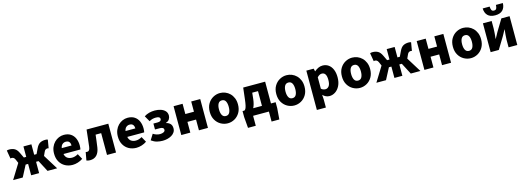

<svg xmlns="http://www.w3.org/2000/svg" viewBox="10 -2148 10008 3660"><g transform="rotate(-15 5014.5 -318.5)"><path d="M7 0 187 -292 158 -360Q143 -394 125.5 -404.5Q108 -415 87 -415Q81 -415 75.5 -413.5Q70 -412 65 -410L37 -575Q57 -583 85 -583Q147 -583 191.5 -558Q236 -533 268 -464L316 -363H363V-569H520V-363H567L615 -464Q647 -533 691 -558Q735 -583 798 -583Q826 -583 846 -575L818 -410Q813 -412 807.5 -413.5Q802 -415 796 -415Q775 -415 757.5 -404.5Q740 -394 726 -360L695 -292L876 0H686L569 -224H520V0H363V-224H314L197 0Z M1181 14Q1099 14 1033.5 -21.5Q968 -57 929.5 -124Q891 -191 891 -285Q891 -354 913.5 -409Q936 -464 974.5 -503Q1013 -542 1061.5 -562.5Q1110 -583 1161 -583Q1243 -583 1297 -547Q1351 -511 1378 -449Q1405 -387 1405 -309Q1405 -285 1402.5 -264Q1400 -243 1397 -232H1063Q1075 -174 1113 -148Q1151 -122 1205 -122Q1264 -122 1325 -158L1384 -51Q1340 -20 1285.5 -3Q1231 14 1181 14ZM1060 -349H1254Q1254 -391 1233.5 -419Q1213 -447 1164 -447Q1127 -447 1098 -423Q1069 -399 1060 -349Z M1523 14Q1503 14 1486.5 10.5Q1470 7 1453 1L1482 -159Q1489 -158 1496 -156.5Q1503 -155 1511 -155Q1534 -155 1549.5 -173Q1565 -191 1571 -235Q1582 -318 1590.5 -402Q1599 -486 1609 -569H2038V0H1860V-430H1750Q1743 -369 1735.5 -307.5Q1728 -246 1719 -185Q1705 -90 1656.5 -38Q1608 14 1523 14Z M2440 14Q2358 14 2292.5 -21.5Q2227 -57 2188.5 -124Q2150 -191 2150 -285Q2150 -354 2172.5 -409Q2195 -464 2233.5 -503Q2272 -542 2320.5 -562.5Q2369 -583 2420 -583Q2502 -583 2556 -547Q2610 -511 2637 -449Q2664 -387 2664 -309Q2664 -285 2661.5 -264Q2659 -243 2656 -232H2322Q2334 -174 2372 -148Q2410 -122 2464 -122Q2523 -122 2584 -158L2643 -51Q2599 -20 2544.5 -3Q2490 14 2440 14ZM2319 -349H2513Q2513 -391 2492.5 -419Q2472 -447 2423 -447Q2386 -447 2357 -423Q2328 -399 2319 -349Z M2958 14Q2900 14 2846 0.5Q2792 -13 2736 -53L2806 -165Q2840 -142 2876 -132Q2912 -122 2940 -122Q2984 -122 3013 -137.5Q3042 -153 3042 -181Q3042 -232 2961 -232H2869V-349H2952Q3025 -349 3025 -399Q3025 -447 2944 -447Q2908 -447 2876 -439Q2844 -431 2811 -411L2746 -525Q2793 -556 2846 -569.5Q2899 -583 2956 -583Q3018 -583 3072.5 -565.5Q3127 -548 3160.5 -512Q3194 -476 3194 -419Q3194 -385 3173 -350Q3152 -315 3104 -301V-296Q3157 -283 3186.5 -251.5Q3216 -220 3216 -163Q3216 -120 3194 -86.5Q3172 -53 3135 -31Q3098 -9 3052 2.5Q3006 14 2958 14Z M3326 0V-569H3504V-367H3674V-569H3852V0H3674V-212H3504V0Z M4243 14Q4171 14 4107 -21.5Q4043 -57 4003.5 -124Q3964 -191 3964 -285Q3964 -379 4003.5 -445.5Q4043 -512 4107 -547.5Q4171 -583 4243 -583Q4297 -583 4347 -563Q4397 -543 4436 -504.5Q4475 -466 4498 -411Q4521 -356 4521 -285Q4521 -191 4481.5 -124Q4442 -57 4378.5 -21.5Q4315 14 4243 14ZM4243 -130Q4293 -130 4316 -172Q4339 -214 4339 -285Q4339 -356 4316 -397.5Q4293 -439 4243 -439Q4193 -439 4169.5 -397.5Q4146 -356 4146 -285Q4146 -214 4169.5 -172Q4193 -130 4243 -130Z M4828 -306Q4822 -254 4810.5 -212.5Q4799 -171 4782 -139H4955V-430H4841ZM4743 0V197H4590L4572 -22V-139H4609Q4623 -147 4634 -165Q4645 -183 4655 -225.5Q4665 -268 4674 -347L4700 -569H5133V-139H5225V-22L5208 197H5055V0Z M5556 14Q5484 14 5420 -21.5Q5356 -57 5316.5 -124Q5277 -191 5277 -285Q5277 -379 5316.5 -445.5Q5356 -512 5420 -547.5Q5484 -583 5556 -583Q5610 -583 5660 -563Q5710 -543 5749 -504.5Q5788 -466 5811 -411Q5834 -356 5834 -285Q5834 -191 5794.5 -124Q5755 -57 5691.5 -21.5Q5628 14 5556 14ZM5556 -130Q5606 -130 5629 -172Q5652 -214 5652 -285Q5652 -356 5629 -397.5Q5606 -439 5556 -439Q5506 -439 5482.5 -397.5Q5459 -356 5459 -285Q5459 -214 5482.5 -172Q5506 -130 5556 -130Z M5946 207V-569H6091L6104 -514H6107Q6141 -544 6182 -563.5Q6223 -583 6267 -583Q6335 -583 6385 -547Q6435 -511 6462 -446.5Q6489 -382 6489 -294Q6489 -196 6454.5 -127Q6420 -58 6365.5 -22Q6311 14 6250 14Q6177 14 6118 -45L6124 44V207ZM6208 -132Q6249 -132 6277.5 -169Q6306 -206 6306 -291Q6306 -438 6214 -438Q6168 -438 6124 -390V-165Q6145 -146 6166.5 -139Q6188 -132 6208 -132Z M6851 14Q6779 14 6715 -21.5Q6651 -57 6611.5 -124Q6572 -191 6572 -285Q6572 -379 6611.5 -445.5Q6651 -512 6715 -547.5Q6779 -583 6851 -583Q6905 -583 6955 -563Q7005 -543 7044 -504.5Q7083 -466 7106 -411Q7129 -356 7129 -285Q7129 -191 7089.5 -124Q7050 -57 6986.5 -21.5Q6923 14 6851 14ZM6851 -130Q6901 -130 6924 -172Q6947 -214 6947 -285Q6947 -356 6924 -397.5Q6901 -439 6851 -439Q6801 -439 6777.5 -397.5Q6754 -356 6754 -285Q6754 -214 6777.5 -172Q6801 -130 6851 -130Z M7176 0 7356 -292 7327 -360Q7312 -394 7294.5 -404.5Q7277 -415 7256 -415Q7250 -415 7244.5 -413.5Q7239 -412 7234 -410L7206 -575Q7226 -583 7254 -583Q7316 -583 7360.5 -558Q7405 -533 7437 -464L7485 -363H7532V-569H7689V-363H7736L7784 -464Q7816 -533 7860 -558Q7904 -583 7967 -583Q7995 -583 8015 -575L7987 -410Q7982 -412 7976.5 -413.5Q7971 -415 7965 -415Q7944 -415 7926.5 -404.5Q7909 -394 7895 -360L7864 -292L8045 0H7855L7738 -224H7689V0H7532V-224H7483L7366 0Z M8124 0V-569H8302V-367H8472V-569H8650V0H8472V-212H8302V0Z M9041 14Q8969 14 8905 -21.5Q8841 -57 8801.5 -124Q8762 -191 8762 -285Q8762 -379 8801.5 -445.5Q8841 -512 8905 -547.5Q8969 -583 9041 -583Q9095 -583 9145 -563Q9195 -543 9234 -504.5Q9273 -466 9296 -411Q9319 -356 9319 -285Q9319 -191 9279.5 -124Q9240 -57 9176.5 -21.5Q9113 14 9041 14ZM9041 -130Q9091 -130 9114 -172Q9137 -214 9137 -285Q9137 -356 9114 -397.5Q9091 -439 9041 -439Q8991 -439 8967.5 -397.5Q8944 -356 8944 -285Q8944 -214 8967.5 -172Q8991 -130 9041 -130Z M9431 0V-569H9603V-421Q9603 -379 9598 -325.5Q9593 -272 9588 -220H9591Q9605 -246 9624 -280Q9643 -314 9656 -339L9795 -569H9957V0H9785V-148Q9785 -190 9790.5 -243.5Q9796 -297 9801 -349H9797Q9783 -324 9764.5 -289Q9746 -254 9732 -230L9592 0ZM9699 -655Q9601 -655 9551.5 -705.5Q9502 -756 9500 -844H9637Q9639 -797 9652 -773Q9665 -749 9699 -749Q9734 -749 9747 -773Q9760 -797 9761 -844H9898Q9896 -756 9847 -705.5Q9798 -655 9699 -655Z"/></g></svg>

Font: Source Han Sans CN Heavy
Style: Regular
Weight: 900
Designer: Ryoko NISHIZUKA 西塚涼子 (kana, bopomofo & ideographs); Paul D. Hunt (Latin, Greek & Cyrillic); Sandoll Communications 산돌커뮤니
Foundry: Adobe
Version: Version 2.000;hotconv 1.0.107;makeotfexe 2.5.65593